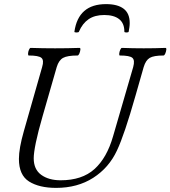

<svg xmlns="http://www.w3.org/2000/svg" viewBox="-20 -901 829 934"><path d="M253 13Q171 13 121.5 -18Q72 -49 72 -128Q72 -179 96 -263L185 -575Q195 -608 181.5 -619.5Q168 -631 120 -631Q116 -631 116.5 -640.5Q117 -650 121 -659Q125 -668 129 -668Q159 -667 189 -666.5Q219 -666 248 -666Q278 -666 308 -666.5Q338 -667 367 -668Q372 -668 371 -659Q370 -650 366 -640.5Q362 -631 357 -631Q308 -631 287 -619.5Q266 -608 256 -575L187 -335Q165 -259 154.5 -208Q144 -157 144 -131Q144 -77 180.5 -50.5Q217 -24 275 -24Q379 -24 439.5 -78.5Q500 -133 530 -238L628 -575Q637 -608 624 -619.5Q611 -631 563 -631Q559 -631 560 -640.5Q561 -650 565 -659Q569 -668 573 -668Q600 -667 626.5 -666.5Q653 -666 679 -666Q706 -666 732.5 -666.5Q759 -667 785 -668Q790 -668 789 -659Q788 -650 784 -640.5Q780 -631 775 -631Q728 -631 708.5 -619.5Q689 -608 679 -575L639 -435Q585 -245 549 -169Q510 -85 433.5 -36Q357 13 253 13ZM342 -747Q361 -881 496 -881Q552 -881 581.5 -858.5Q611 -836 611 -789Q611 -779 609.5 -768.5Q608 -758 606 -747Q605 -743 595 -743Q585 -743 585 -747Q585 -788 559.5 -808Q534 -828 487 -828Q441 -828 411 -807.5Q381 -787 364 -747Q363 -743 352 -743Q341 -743 342 -747Z"/></svg>

Font: Junicode
Style: Italic
Weight: 400
Italic angle: -11°
Designer: Peter S. Baker
Version: Version 2.100; ttfautohint (v1.8.4)